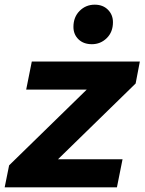

<svg xmlns="http://www.w3.org/2000/svg" viewBox="-39 -801 618 821"><path d="M-19 0 0 -94 332 -418H73L97 -538H559L541 -444L209 -120H485L461 0ZM354 -612Q318 -612 296.5 -633Q275 -654 275 -686Q275 -728 301.5 -754.5Q328 -781 366 -781Q401 -781 422.5 -759.5Q444 -738 444 -706Q444 -664 417.5 -638Q391 -612 354 -612Z"/></svg>

Font: Montserrat
Style: Bold Italic
Weight: 700
Italic angle: -11.3°
Designer: Julieta Ulanovsky
Foundry: Julieta Ulanovsky
Version: Version 9.000; ttfautohint (v1.8.4.7-5d5b)